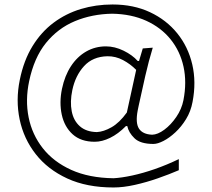

<svg xmlns="http://www.w3.org/2000/svg" viewBox="-20 -704 941 853"><path d="M410.2 -117.2Q362.8 -118.2 334.7 -143.1Q306.6 -168 298.6 -210Q290.5 -252 301.3 -303.7Q314.9 -368.2 353.5 -410.4Q392.1 -452.6 457 -454.1Q493.7 -454.6 526.6 -437Q559.6 -419.4 585 -393.6L543.5 -204.1Q510.7 -158.7 475.6 -138.7Q440.4 -118.7 410.2 -117.2ZM484.4 128.9Q527.8 128.9 579.1 117.4Q630.4 106 681.4 88.1Q732.4 70.3 774.4 52.2V2.9Q721.7 28.3 668.5 46.9Q615.2 65.4 567.6 75.7Q520 85.9 484.4 87.9Q375.5 86.4 296.6 50.8Q217.8 15.1 170.2 -45.4Q122.6 -106 107.2 -182.6Q91.8 -259.3 109.4 -342.8Q131.3 -447.8 184.3 -513.2Q237.3 -578.6 313 -610.1Q388.7 -641.6 478.5 -643.1Q564 -641.6 629.9 -611.6Q695.8 -581.5 738 -529.1Q780.3 -476.6 795.4 -407.5Q810.5 -338.4 794.9 -258.8Q787.1 -219.2 763.2 -184.3Q739.3 -149.4 710 -127.7Q680.7 -106 655.8 -105.5Q613.8 -107.4 597.4 -132.6Q581.1 -157.7 591.8 -213.4L596.2 -234.9Q610.4 -300.8 625.5 -366.9Q640.6 -433.1 658.7 -492.2L614.3 -488.8L597.7 -433.1H591.8Q568.4 -459.5 529.1 -478.8Q489.7 -498 450.7 -498Q402.8 -498 362.8 -475.1Q322.8 -452.1 295.2 -409.9Q267.6 -367.7 255.4 -309.6Q242.7 -248.5 254.4 -194.6Q266.1 -140.6 302.7 -107.4Q339.4 -74.2 400.9 -74.2Q433.6 -74.2 469.2 -91.6Q504.9 -108.9 539.6 -144H545.4Q551.3 -115.2 577.4 -89.8Q603.5 -64.5 661.6 -64.5Q680.2 -64.5 706.3 -77.9Q732.4 -91.3 759 -116Q785.6 -140.6 806.6 -174.8Q827.6 -209 835.4 -251Q852.5 -339.4 834.2 -417.7Q815.9 -496.1 767.6 -555.9Q719.2 -615.7 646.2 -649.9Q573.2 -684.1 480 -684.1Q406.2 -684.1 339.6 -664.1Q272.9 -644 218 -603Q163.1 -562 124.3 -498.8Q85.4 -435.5 67.9 -349.1Q49.3 -258.3 67.4 -172.9Q85.4 -87.4 138.7 -19.3Q191.9 48.8 278.8 88.9Q365.7 128.9 484.4 128.9Z"/></svg>

Font: Pinar FD VF
Style: Regular
Weight: 300
Designer: Amin Abedi
Version: Version 2.000